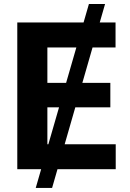

<svg xmlns="http://www.w3.org/2000/svg" viewBox="-20 -839 647 952"><path d="M157.2 92.8 420.9 -819.3H501L238.3 92.8ZM65.7 0V-727.5H552.9V-603.8H214.9V-428.2H527.1V-306.7H214.9V-123.7H553.8V0Z"/></svg>

Font: Adwaita Sans
Style: Regular
Weight: 400
Designer: Rasmus Andersson
Foundry: rsms
Version: Version 4.001;git-9221beed3